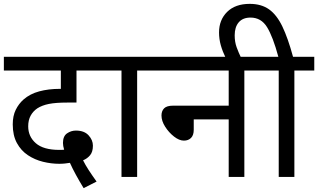

<svg xmlns="http://www.w3.org/2000/svg" viewBox="-20 -916 1647 994"><path d="M413 58Q392 24 373 -11Q354 -46 342 -73Q330 -71 316 -69.5Q302 -68 287 -68Q245 -68 202.5 -78.5Q160 -89 124.5 -112.5Q89 -136 67.5 -175.5Q46 -215 46 -272Q46 -316 61.5 -347.5Q77 -379 102 -401Q135 -430 183 -443Q231 -456 290 -456H295V-551H0V-622H534V-551H376V-385H327Q269 -385 233.5 -378Q198 -371 173 -355Q151 -340 138.5 -317Q126 -294 126 -262Q126 -209 165.5 -174.5Q205 -140 287 -140Q293 -140 299 -140Q305 -140 312 -141Q306 -161 306 -176Q306 -211 327 -225.5Q348 -240 373 -240Q416 -240 438.5 -215.5Q461 -191 461 -162Q461 -130 446.5 -112.5Q432 -95 410 -86Q422 -62 438.5 -36.5Q455 -11 480 24Z M690 -551V0H609V-551H520V-622H793V-551Z M779 -622H1348V-551H1245V0H1164V-298H983V-244Q983 -216 969 -202Q955 -188 932 -188Q908 -188 881 -209Q854 -230 835 -260Q816 -290 816 -318Q816 -341 829.5 -355Q843 -369 877 -369H1164V-551H779Z M1149 -615Q1132 -650 1123 -682Q1114 -714 1114 -748Q1114 -813 1156 -854.5Q1198 -896 1273 -896Q1333 -896 1373 -867.5Q1413 -839 1442 -778.5Q1471 -718 1497 -622H1607V-551H1504V0H1423V-551H1334V-622H1421Q1393 -726 1362.5 -775.5Q1332 -825 1277 -825Q1237 -825 1216 -800.5Q1195 -776 1195 -733Q1195 -699 1205 -671.5Q1215 -644 1229 -615Z"/></svg>

Font: Go Noto Current
Style: Regular
Weight: 400
Designer: Monotype Design Team
Foundry: Monotype Imaging Inc.
Version: Version 2.007; ttfautohint (v1.8) -l 8 -r 50 -G 200 -x 14 -D